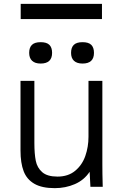

<svg xmlns="http://www.w3.org/2000/svg" viewBox="-20 -970 640 997"><path d="M86.5 -188V-550H158.5V-228Q158.5 -171 165.8 -135Q173 -99 199.2 -76Q225.5 -53 278.5 -53Q334 -53 370.2 -83Q406.5 -113 423 -160Q439.5 -207 439.5 -260V-550H511.5V-119Q511.5 -65.5 513 -18L513.5 0H449.5L445.5 -78Q417 -35 368.8 -14Q320.5 7 264.5 7Q197.5 7 158.2 -15.8Q119 -38.5 102.8 -81Q86.5 -123.5 86.5 -188ZM131.5 -695.5Q131.5 -723 145.8 -737Q160 -751 191 -751Q222.5 -751 236.5 -737Q250.5 -723 250.5 -695.5Q250.5 -640 191 -640Q162 -640 146.8 -654.2Q131.5 -668.5 131.5 -695.5ZM349 -695.5Q349 -723 363.2 -737Q377.5 -751 408.5 -751Q440 -751 454 -737Q468 -723 468 -695.5Q468 -640 408.5 -640Q379.5 -640 364.2 -654.2Q349 -668.5 349 -695.5ZM87.5 -950H509.5V-871H87.5Z"/></svg>

Font: JuliaMono Light
Style: Regular
Weight: 300
Monospace: yes
Designer: cormullion
Foundry: corm
Version: Version 0.054; ttfautohint (v1.8.4)